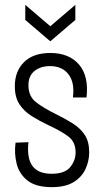

<svg xmlns="http://www.w3.org/2000/svg" viewBox="-20 -758 427 790"><path d="M193 12Q128 12 93.5 -15Q59 -42 48.5 -84.5Q38 -127 44 -171L97 -173Q90 -106 114 -74.5Q138 -43 192 -43Q246 -43 268.5 -70Q291 -97 291 -131Q291 -173 263 -195Q235 -217 181 -242Q143 -260 111 -280Q79 -300 60 -329Q41 -358 41 -403Q41 -465 79 -502.5Q117 -540 187 -540Q264 -540 305 -492.5Q346 -445 336 -357H280Q288 -418 262 -452Q236 -486 186 -486Q147 -486 122 -466Q97 -446 97 -407Q97 -361 129.5 -336.5Q162 -312 209 -289Q248 -270 279.5 -250Q311 -230 329 -202.5Q347 -175 347 -131Q347 -95 331.5 -62Q316 -29 282.5 -8.5Q249 12 193 12ZM84 -738 187 -650 290 -738V-676L187 -588L84 -676Z"/></svg>

Font: Bricolage Grotesque 12pt Condensed ExtraLight
Style: Regular
Weight: 200
Width: 3
Designer: Mathieu Triay
Foundry: Atelier Triay
Version: Version 1.001; ttfautohint (v1.8.4.7-5d5b);gftools[0.9.33.de